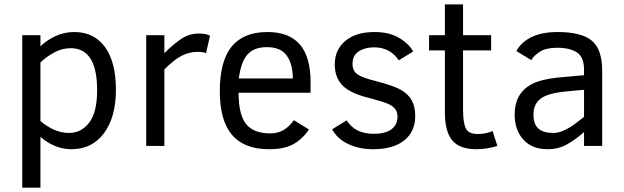

<svg xmlns="http://www.w3.org/2000/svg" viewBox="-20 -675 2884 888"><path d="M516.1 -259.8Q516.1 -133.8 461.2 -59.3Q406.2 15.1 310.1 15.1Q233.4 15.1 167 -42V192.9H83V-512.2H167V-460.9Q195.8 -488.8 236.3 -507.8Q276.9 -526.9 323.2 -526.9Q414.6 -526.9 465.3 -457.8Q516.1 -388.7 516.1 -259.8ZM429.2 -257.8Q429.2 -452.1 307.1 -452.1Q267.1 -452.1 230.5 -432.1Q193.8 -412.1 167 -386.2V-115.2Q232.4 -60.1 298.8 -60.1Q356 -60.1 392.6 -107.9Q429.2 -155.8 429.2 -257.8Z M933.1 -429.2Q919.4 -435.1 894 -435.1Q856.4 -435.1 821.5 -417.7Q786.6 -400.4 740.2 -354V0H656.2V-512.2H740.2V-429.2Q775.4 -464.8 814.2 -492.4Q853 -520 900.4 -520Q932.1 -520 951.2 -509.8Z M1083.5 -246.1Q1083.5 -144.5 1118.2 -101.3Q1152.8 -58.1 1229.5 -58.1Q1263.7 -58.1 1289.6 -72.5Q1315.4 -86.9 1339.4 -119.1L1408.7 -76.2Q1379.4 -32.2 1337.4 -8.5Q1295.4 15.1 1223.6 15.1Q1109.4 15.1 1053 -51.3Q996.6 -117.7 996.6 -252Q996.6 -392.6 1051.5 -459.7Q1106.4 -526.9 1217.3 -526.9Q1316.9 -526.9 1366.7 -469.5Q1416.5 -412.1 1416.5 -293V-246.1ZM1334.5 -312Q1333.5 -380.9 1305.4 -418.9Q1277.3 -457 1214.4 -457Q1154.3 -457 1124.3 -422.6Q1094.2 -388.2 1084.5 -312Z M1900.4 -138.2Q1900.4 -66.4 1849.6 -25.6Q1798.8 15.1 1705.1 15.1Q1641.1 15.1 1590.3 -9Q1539.6 -33.2 1516.1 -77.1L1583.5 -118.2Q1622.1 -56.2 1707.5 -56.2Q1763.2 -56.2 1790.8 -77.4Q1818.4 -98.6 1818.4 -134.8Q1818.4 -156.2 1808.6 -169.7Q1798.8 -183.1 1778.3 -193.1Q1757.8 -203.1 1694.3 -220.2Q1603 -241.2 1565.7 -278.3Q1528.3 -315.4 1528.3 -377Q1528.3 -444.8 1577.1 -485.8Q1626 -526.9 1712.4 -526.9Q1779.3 -526.9 1824.7 -500.5Q1870.1 -474.1 1891.1 -437L1824.2 -396Q1784.2 -456.1 1710.4 -456.1Q1668.5 -456.1 1639.4 -437.5Q1610.4 -418.9 1610.4 -379.9Q1610.4 -345.2 1635.7 -329.6Q1661.1 -314 1715.3 -300.8Q1802.2 -278.3 1835.4 -258.8Q1868.7 -239.3 1884.5 -210.7Q1900.4 -182.1 1900.4 -138.2Z M2280.3 0Q2231.4 15.1 2183.6 15.1Q2105.5 15.1 2071.5 -25.9Q2037.6 -66.9 2037.6 -154.8V-441.9H1964.4V-512.2H2037.6V-654.8H2121.6V-512.2H2251.5V-441.9H2121.6V-170.9Q2121.6 -108.9 2134 -82Q2146.5 -55.2 2189.5 -55.2Q2226.6 -55.2 2258.3 -68.8Z M2681.2 0V-64Q2642.1 -29.8 2602.5 -7.3Q2563 15.1 2513.2 15.1Q2439.9 15.1 2400.1 -29.5Q2360.4 -74.2 2360.4 -144Q2360.4 -196.8 2381.1 -231.7Q2401.9 -266.6 2441.2 -286.9Q2480.5 -307.1 2555.2 -315.9L2681.2 -327.1V-352.1Q2681.2 -411.1 2648.2 -432.6Q2615.2 -454.1 2557.1 -454.1Q2505.4 -454.1 2477.3 -436Q2449.2 -418 2437 -397L2368.2 -439Q2391.6 -481.4 2439.7 -504.2Q2487.8 -526.9 2559.1 -526.9Q2669.4 -526.9 2717.3 -486.8Q2765.1 -446.8 2765.1 -348.1V0ZM2681.2 -259.8 2599.1 -252Q2515.6 -244.6 2481.4 -219.5Q2447.3 -194.3 2447.3 -146Q2447.3 -100.1 2470.2 -80.1Q2493.2 -60.1 2539.1 -60.1Q2558.1 -60.1 2576.7 -67.1Q2595.2 -74.2 2613.3 -84.7Q2631.3 -95.2 2648.2 -108.6Q2665 -122.1 2681.2 -134.8Z"/></svg>

Font: ClearSansRegular
Style: Regular
Weight: 400
Foundry: Intel Corporation
Version: Version 1.00